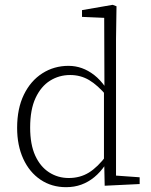

<svg xmlns="http://www.w3.org/2000/svg" viewBox="-20 -763 626 796"><path d="M254 13Q194 13 148 -18Q102 -49 76.5 -104.5Q51 -160 51 -233Q51 -313 79 -370.5Q107 -428 155.5 -459Q204 -490 264 -490Q293 -490 319.5 -480.5Q346 -471 370.5 -452Q395 -433 417 -402H430L423 -365Q385 -410 349.5 -431Q314 -452 271 -452Q225 -452 187.5 -428.5Q150 -405 127.5 -357Q105 -309 105 -234Q105 -164 126 -118Q147 -72 183.5 -48.5Q220 -25 265 -25Q312 -25 348.5 -47.5Q385 -70 422 -119L430 -80H417Q396 -49 371 -28.5Q346 -8 317 2.5Q288 13 254 13ZM414 7 412 -91 411 -93V-388L413 -395L412 -689L320 -693V-721L447 -743L463 -737L461 -601V-35L559 -28V0Z"/></svg>

Font: Source Serif 4 18pt Light
Style: Regular
Weight: 300
Designer: Frank Grießhammer
Foundry: Adobe Systems Incorporated
Version: Version 4.004;hotconv 1.0.116;makeotfexe 2.5.65601